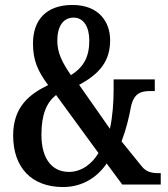

<svg xmlns="http://www.w3.org/2000/svg" viewBox="-20 -744 677 774"><path d="M234 10C316 10 375 -33 410 -85L473 0H628V-46H620C591 -46 569 -51 551 -74L470 -174C488 -221 500 -270 508 -314C521 -375 556 -377 592 -377H604V-424H438V-382C438 -333 434 -273 423 -225L299 -402C383 -447 424 -499 424 -582C424 -655 379 -724 272 -724C164 -724 113 -661 113 -569C113 -502 131 -459 174 -401C100 -365 33 -314 33 -198C33 -69 107 10 234 10ZM266 -441C230 -493 211 -532 211 -580C211 -637 234 -673 277 -673C318 -673 340 -634 340 -581C340 -515 318 -474 266 -441ZM258 -51C191 -51 147 -102 147 -201C147 -283 168 -331 206 -361L377 -127C352 -85 310 -51 258 -51Z"/></svg>

Font: Noto Serif Lao ExtraCondensed SemiBold
Style: Regular
Weight: 600
Width: 2
Designer: Monotype Design Team
Foundry: Monotype Imaging Inc.
Version: Version 2.003